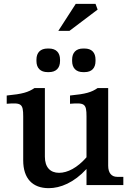

<svg xmlns="http://www.w3.org/2000/svg" viewBox="-20 -965 688 1001"><path d="M214 -148V-506H160C127 -484 98 -475 15 -467V-424C91 -430 101 -425 101 -358V-129C101 -34 150 16 234 16C295 16 366 -13 431 -84V0H623V-43H591C561 -43 544 -64 544 -101V-506H489C457 -484 428 -475 345 -467V-424C421 -430 431 -425 431 -358V-145C383 -90 332 -64 288 -64C242 -64 214 -93 214 -148ZM170 -647C170 -610 191 -589 228 -589H235C272 -589 293 -610 293 -647V-654C293 -691 272 -712 235 -712H228C191 -712 170 -691 170 -654ZM284 -804H342L489 -915L478 -945H375ZM356 -647C356 -610 377 -589 413 -589H421C458 -589 478 -610 478 -647V-654C478 -691 458 -712 421 -712H413C377 -712 356 -691 356 -654Z"/></svg>

Font: LT Superior Serif Semibold
Style: Regular
Weight: 600
Designer: Daniel Lyons
Foundry: LyonsType
Version: Version 2.120;FEAKit 1.0